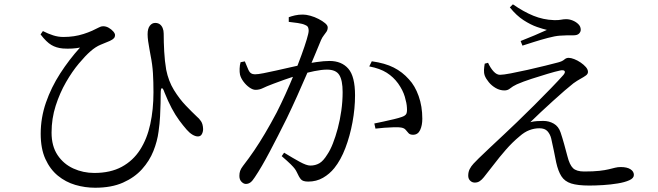

<svg xmlns="http://www.w3.org/2000/svg" viewBox="-20 -829 3040 887"><path d="M167.4 -670 178.2 -685.5Q202.3 -673.1 225.5 -665.7Q248.8 -658.2 272.9 -658.2Q298.4 -658.2 321.6 -661.7Q344.8 -665.2 366.1 -672.1Q387.4 -678.9 405.4 -686.9Q428.9 -697.7 437.9 -702.7Q447 -707.8 456.3 -707.8Q469.8 -707.8 482.2 -700.7Q494.6 -693.6 503.1 -683.9Q511.5 -674.3 511.5 -666.6Q511.5 -658.5 506.3 -652.5Q501.2 -646.4 487.3 -639.9Q469 -632.1 445 -622.4Q421.1 -612.6 397.6 -591.6Q374.8 -571.9 344.3 -535.5Q313.7 -499.2 285.1 -449.6Q256.4 -400 237.3 -340.7Q218.2 -281.3 218.2 -216.5Q218.2 -154 245.9 -112.6Q273.6 -71.2 318.8 -50.6Q363.9 -30 415.7 -30Q490.2 -30 542.5 -58.3Q594.7 -86.6 627.1 -137.1Q659.5 -187.6 674.2 -255.4Q689 -323.2 689 -402.3Q689 -451.3 686.6 -490.9Q684.2 -530.5 675.6 -573.2Q673.4 -586.4 670.1 -603.8Q666.7 -621.3 664.3 -639.2Q661.9 -657.1 661.9 -670.8Q661.9 -697 672.2 -710.1Q682.5 -723.3 697.4 -723.1Q710.1 -722.9 718.5 -716.7Q726.8 -710.5 731.5 -699.3Q736.2 -688.1 736.2 -674Q736.2 -635.5 738.6 -591.1Q741 -546.6 747.8 -506.8Q758.3 -454.3 783.6 -413.1Q809 -371.9 838 -341.7Q866.9 -311.5 888.4 -291.3Q900.1 -281.8 908.8 -268.7Q917.5 -255.7 918.3 -232.8Q918.3 -219.9 912.5 -209.3Q906.7 -198.7 894.3 -198.7Q882.7 -198.7 869 -206.9Q855.2 -215.2 842.5 -229.9Q826 -248.7 808.1 -272.9Q790.2 -297.2 773.2 -329.1Q756.3 -361 740.2 -401.3Q733.2 -422.2 727.8 -421.5Q722.4 -420.9 722.4 -398.1Q722.4 -379.1 721.8 -351.7Q721.2 -324.3 719.5 -291.3Q717.8 -258.3 712.5 -221.2Q706.9 -177.1 688.7 -131.3Q670.5 -85.6 635.9 -47.2Q601.3 -8.9 548.1 14.7Q495 38.3 419.5 38.3Q372.6 38.3 327.9 25.2Q283.2 12 247.3 -17.4Q211.4 -46.8 189.7 -94.5Q168 -142.1 168 -211.1Q168 -284.9 192.3 -355.2Q216.6 -425.4 258.1 -489.7Q299.7 -554.1 349.7 -609.2Q332.9 -605.9 312.7 -604.7Q292.5 -603.5 270.4 -605Q240 -607.7 217.2 -621.3Q194.3 -634.8 167.4 -670Z M1292.5 -123.6Q1332.7 -98.9 1364.5 -81.5Q1396.4 -64.1 1413.4 -64.1Q1436.8 -64.1 1455.3 -74.7Q1473.7 -85.2 1492.6 -116.2Q1505.7 -135.3 1517.9 -166.4Q1530.2 -197.6 1540.5 -236.1Q1550.7 -274.6 1556.8 -317.6Q1562.9 -360.6 1562.9 -403.5Q1562.9 -457.8 1547.4 -482.6Q1532 -507.4 1490.5 -507.4Q1466.3 -507.4 1431.9 -500.4Q1397.6 -493.4 1361.1 -482.5Q1324.6 -471.7 1293 -460.5Q1261.5 -449.4 1242.4 -441.9Q1209.5 -429.5 1194 -421.7Q1178.5 -414 1160.4 -414Q1147.8 -414 1132.2 -424.9Q1116.7 -435.9 1104.8 -452Q1092.8 -468.1 1088.8 -484Q1086.4 -495.6 1087 -511.8Q1087.5 -528 1091.4 -541.6L1111.1 -545.4Q1119.4 -524.9 1128 -505.3Q1136.7 -485.7 1157.8 -485.7Q1171.7 -485.7 1197.9 -490.9Q1224.1 -496.1 1256.5 -503.3Q1288.8 -510.5 1322.3 -518.2Q1355.7 -526 1384.7 -532Q1405.9 -537 1441.2 -542.2Q1476.5 -547.4 1502.3 -547.4Q1558 -547.4 1589.1 -511.8Q1620.2 -476.2 1620.2 -388.4Q1620.2 -328.1 1608.5 -264.6Q1596.8 -201 1575.7 -145.5Q1554.6 -89.9 1524.6 -52.6Q1502.8 -25.3 1472.3 -7.7Q1441.8 9.9 1403.8 9.9Q1379.2 9.9 1370.2 -0.6Q1361.2 -11.1 1351.4 -33.2Q1347.8 -41 1342.2 -48.8Q1336.6 -56.6 1322.9 -70.2Q1309.1 -83.8 1281.4 -107.7ZM1314 -728V-749.5Q1326.3 -754.1 1342.6 -757.9Q1358.9 -761.7 1379.3 -761.7Q1394.2 -761.7 1413.7 -756.3Q1433.3 -750.9 1451.5 -741.5Q1469.7 -732.2 1481.8 -722Q1494 -711.9 1494 -702.4Q1494 -691.4 1488.5 -682.8Q1483.1 -674.3 1475.9 -665.5Q1468.8 -656.7 1463.2 -644.1Q1452.6 -618.9 1435.7 -577.8Q1418.8 -536.7 1397.3 -486.6Q1375.8 -436.4 1352.1 -383.8Q1328.4 -331.2 1304.9 -282.4Q1284.3 -240.9 1264.4 -201.9Q1244.6 -163 1226 -128Q1207.5 -93 1190.3 -63.4Q1173.1 -33.8 1157.1 -10.1Q1146 7.4 1136.6 14Q1127.3 20.7 1115.7 20.7Q1105.5 20.7 1095.7 10.8Q1085.9 1 1085.9 -16.4Q1085.9 -29.2 1089.3 -39.3Q1092.7 -49.5 1102.4 -62.2Q1130.2 -98.1 1154.7 -134.2Q1179.2 -170.3 1204.5 -213.1Q1229.8 -255.8 1258.2 -309.3Q1277.8 -347.9 1298.7 -393.8Q1319.5 -439.7 1338.8 -486.9Q1358 -534.1 1373 -575.4Q1388.1 -616.7 1397 -646.6Q1406 -676.5 1406 -686.9Q1406 -695.6 1403.3 -702.4Q1400.6 -709.2 1390.2 -713.4Q1378.8 -719.3 1355.4 -722.7Q1332.1 -726.1 1314 -728ZM1685.9 -522.2 1697.6 -545.9Q1758.8 -537.4 1799 -516.9Q1839.3 -496.4 1869.2 -462.5Q1897.1 -433 1914 -385.4Q1931 -337.8 1931 -280.4Q1931 -249.7 1920.9 -228.2Q1910.7 -206.6 1888.5 -206.4Q1874.3 -206.4 1867.7 -213.5Q1861.2 -220.5 1854.4 -228.9Q1847.7 -237.4 1832.9 -239.8Q1822.6 -241.7 1800.7 -241.2Q1778.7 -240.6 1755.3 -238.8Q1731.8 -237 1714.6 -234.8L1709.3 -258.5Q1727.5 -262.4 1752.4 -267.6Q1777.3 -272.9 1800.4 -278.5Q1823.6 -284.1 1836.7 -288.9Q1852.9 -294.5 1857.2 -303.4Q1861.4 -312.4 1859.9 -331.8Q1859.1 -351.6 1850.2 -382Q1841.3 -412.3 1819.2 -443.5Q1797.8 -473.1 1766.6 -493Q1735.3 -512.8 1685.9 -522.2Z M2234.7 -538.9Q2246.3 -513.8 2260.6 -498.6Q2274.8 -483.4 2289.7 -483.4Q2304.5 -483.4 2339.8 -490.1Q2375.1 -496.9 2417.5 -506.3Q2459.8 -515.7 2498.1 -525.3Q2536.4 -534.9 2558.3 -540.6Q2577.6 -545.6 2586.7 -553.7Q2595.8 -561.8 2606.9 -561.8Q2617.7 -561.8 2632.9 -555.9Q2648.2 -549.9 2662.6 -540.1Q2677 -530.2 2686.7 -519.1Q2696.3 -508 2696.3 -496.7Q2696.3 -487.4 2686.8 -480.4Q2677.2 -473.3 2662.1 -465.1Q2646.9 -456.9 2628.9 -444Q2613.5 -431.8 2588.3 -410.3Q2563.1 -388.7 2534.3 -362.3Q2505.4 -335.9 2477.8 -310.3Q2450.2 -284.8 2430 -264.6Q2444.8 -268.6 2461.2 -269.5Q2477.7 -270.4 2489.9 -270.4Q2516.4 -270.4 2538.5 -257.7Q2560.5 -245 2569.9 -216.9Q2578 -192.7 2586.1 -163.7Q2594.2 -134.7 2601.3 -107.4Q2611.3 -67.7 2627.1 -52.2Q2643 -36.7 2678.9 -36.7Q2722 -36.7 2749 -39.8Q2776.1 -42.9 2792.6 -47Q2809.2 -51.1 2821.7 -54.2Q2834.2 -57.3 2847.6 -57.3Q2876.8 -57.3 2892.6 -47.1Q2908.4 -37 2908.4 -20.9Q2908.4 -5.8 2887.5 3.6Q2866.5 13.1 2834.1 18.4Q2801.8 23.8 2766.5 26Q2731.2 28.2 2702.8 28.2Q2648.9 28.2 2618.7 18.6Q2588.5 8.9 2573.5 -14.8Q2558.4 -38.5 2549.5 -78.6Q2544.7 -102.7 2538.7 -132.5Q2532.8 -162.3 2526.4 -189.3Q2521.6 -208.8 2509.4 -222.6Q2497.2 -236.4 2471.7 -236.4Q2448.5 -236.4 2425.8 -227.8Q2403.1 -219.3 2380.7 -199.5Q2347.3 -172 2317 -137.2Q2286.7 -102.5 2261.1 -68.7Q2235.4 -34.9 2215.3 -10.3Q2206.3 1.1 2196.4 7.8Q2186.5 14.5 2173.4 14.5Q2161 14.5 2152.1 5.7Q2143.1 -3.1 2143.1 -17.3Q2143.1 -34.8 2149.9 -48Q2156.7 -61.3 2167.6 -73Q2178.5 -84.7 2191.8 -97.7Q2212.8 -118.3 2244.2 -147.7Q2275.6 -177 2308.7 -208.1Q2341.7 -239.2 2367.7 -264.1Q2406.3 -301.3 2447.7 -342.5Q2489.2 -383.7 2525.4 -421.3Q2561.7 -458.8 2582.8 -482.7Q2592.9 -495.1 2588.2 -500.9Q2583.4 -506.7 2568.5 -503.5Q2546.4 -498.9 2510.1 -488Q2473.7 -477.1 2435.4 -464.7Q2397.1 -452.3 2368 -439.6Q2347.9 -430.1 2336.7 -420.6Q2325.6 -411.2 2310.5 -411.2Q2289.6 -411.2 2270.5 -422.1Q2251.4 -433.1 2238.3 -449.1Q2225.1 -465.2 2219.7 -479.1Q2215.1 -492 2215.9 -506Q2216.7 -520 2219.3 -534.9ZM2335.3 -795 2349.5 -809Q2398.7 -774.8 2444.3 -756.2Q2490 -737.7 2538.6 -736.1Q2559.8 -735.3 2571.5 -737.9Q2583.3 -740.4 2595.7 -740.4Q2610.8 -740.4 2626.2 -734.1Q2641.5 -727.8 2652.2 -717Q2662.9 -706.3 2662.9 -691.5Q2662.9 -681.8 2655 -673.8Q2647.2 -665.8 2628.3 -665.8Q2613.8 -665.8 2600.1 -665.8Q2586.3 -665.7 2566 -664.2Q2543.8 -662.6 2511.2 -653.9Q2478.6 -645.3 2446.5 -635.1Q2414.4 -624.9 2393.6 -618.2L2385.2 -639.5Q2415.4 -651.5 2449.8 -665.8Q2484.2 -680.2 2506.6 -690.8Q2489.8 -694.6 2461 -704.4Q2432.2 -714.3 2399 -735.6Q2365.9 -756.9 2335.3 -795Z"/></svg>

Font: Early Summer Mincho VF
Style: Regular
Weight: 250
Designer: GuiWonder
Version: Version 1.002